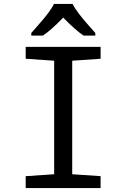

<svg xmlns="http://www.w3.org/2000/svg" viewBox="-20 -951 640 971"><path d="M488.8 0H109.9V-60.1L253.9 -69.8V-644L109.9 -653.8V-713.9H488.8V-653.8L345.2 -644V-69.8L488.8 -60.1ZM461.9 -771H402.8Q361.3 -798.3 299.8 -861.8Q234.9 -795.4 196.8 -771H138.2V-784.2Q150.4 -798.3 167 -816.9Q234.9 -892.6 252.9 -931.2H347.2Q365.2 -892.6 433.1 -816.9L461.9 -784.2Z"/></svg>

Font: Droid Sans Mono
Style: Regular
Weight: 400
Monospace: yes
Foundry: Ascender Corporation
Version: Version 1.00 build 112